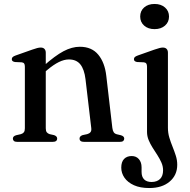

<svg xmlns="http://www.w3.org/2000/svg" viewBox="-20 -716 957 969"><path d="M211 -450V-68.5Q211 -55 216 -48.5Q221 -42 230.5 -39L253 -34Q268.5 -28.5 268.5 -17Q268.5 0 245.5 0H67Q55.5 0 50.2 -4.5Q45 -9 45 -16.5Q45 -22.5 49 -26.8Q53 -31 61.5 -33.5L85.5 -39Q95.5 -42 100.5 -48.5Q105.5 -55 105.5 -68.5V-379.5Q105.5 -390.5 101.8 -395.5Q98 -400.5 89.5 -401.5L55.5 -403Q47 -404.5 43.2 -408Q39.5 -411.5 39.5 -417Q39.5 -423.5 43.8 -427.8Q48 -432 59 -436L142.5 -465.5Q158 -471 167.8 -473.5Q177.5 -476 185.5 -476Q198 -476 204.5 -469Q211 -462 211 -450ZM196.5 -344 177 -363.5 199 -382.5Q258 -435 300.5 -457.5Q343 -480 383 -480Q443 -480 476 -440Q509 -400 516.5 -332.5L547 -70.5Q549 -56 553.8 -48.8Q558.5 -41.5 569 -38.5L590 -33.5Q598.5 -31 602.8 -26.8Q607 -22.5 607 -16.5Q607 -9 601.8 -4.5Q596.5 0 584.5 0H404.5Q381.5 0 381.5 -17Q381.5 -28.5 396.5 -34L420 -39Q431 -42 436.8 -49.2Q442.5 -56.5 440.5 -70.5L411.5 -316.5Q405.5 -366 385.5 -391Q365.5 -416 327.5 -416Q304 -416 277 -402.8Q250 -389.5 218 -362.5ZM827.5 -71Q827.5 -45.5 834.5 -22Q841.5 1.5 850.8 24.2Q860 47 867.2 69.5Q874.5 92 874.5 115.5Q874.5 168 836.2 200.5Q798 233 733.5 233Q687.5 233 656 218.8Q624.5 204.5 608.2 181Q592 157.5 592 130Q592 101 606.2 86.2Q620.5 71.5 644.5 71.5Q667.5 71.5 681 87.2Q694.5 103 694.5 128.5V151.5Q694.5 176.5 707.5 189.5Q720.5 202.5 745.5 202.5Q773 202 788 187Q803 172 803 143.5Q803 123.5 794.8 104.8Q786.5 86 774.5 67.2Q762.5 48.5 750.5 29.8Q738.5 11 730.2 -9Q722 -29 722 -50V-379.5Q722 -390.5 718.2 -395.5Q714.5 -400.5 706 -401.5L672 -403Q663.5 -404.5 659.8 -408Q656 -411.5 656 -417Q656 -423.5 660.2 -427.8Q664.5 -432 675.5 -436L759 -465.5Q775 -471 784.8 -473.5Q794.5 -476 801.5 -476Q814.5 -476 821 -469Q827.5 -462 827.5 -450ZM760 -569Q727.5 -569 707.5 -586.8Q687.5 -604.5 687.5 -632.5Q687.5 -661 707.5 -678.5Q727.5 -696 760 -696Q792.5 -696 812.8 -678.2Q833 -660.5 833 -632.5Q833 -604.5 812.8 -586.8Q792.5 -569 760 -569Z"/></svg>

Font: Fraunces Wonky
Style: Regular
Weight: 400
Version: Version 1.000;[b76b70a41]